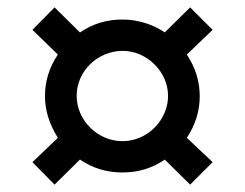

<svg xmlns="http://www.w3.org/2000/svg" viewBox="-20 -577 665 521"><path d="M312 -524C269.3 -524 231 -512.3 197 -489L128 -557L68 -496L137 -429C113.7 -394.3 102 -356.7 102 -316C102 -278 113.7 -240.3 137 -203L68 -137L128 -76L197 -144C231 -120.7 269.3 -109 312 -109C355.3 -109 393.7 -120.7 427 -144L496 -76L557 -137L487 -203C510.3 -238.3 522 -276 522 -316C522 -356 510.3 -393.7 487 -429L557 -496L496 -557L427 -489C397.9 -509.2 356.9 -524 312 -524ZM188 -317C188 -384.8 245.9 -439 313 -439C377.9 -439 436 -382.9 436 -317C436 -295.7 430.3 -275.3 419 -256C399.6 -222.9 360.9 -194 312 -194C245.1 -194 188 -250.4 188 -317Z"/></svg>

Font: Fog Sans
Style: Bold
Weight: 700
Foundry: Intel Corporation
Version: Version 1.00